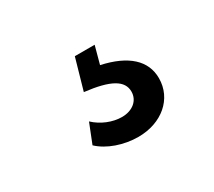

<svg xmlns="http://www.w3.org/2000/svg" viewBox="-62 -117 505 453"><g transform="rotate(-30 191.0 110.0)"><path d="M207 230C271 230 318 190 318 134C318 86 282 53 213 38L226 -10H172L148 74C217 82 246 99 246 129C246 153 226 170 197 170C172 170 144 159 124 140L103 193C127 216 168 230 207 230Z"/></g></svg>

Font: Mluvka
Style: Regular
Weight: 400
Designer: Modified by Jiří Krblich, Original typeface by Gumpita Rahayu
Foundry: Gumpita Rahayu & Jiří Krblich
Version: Version 2.000;Glyphs 3.1.1 (3134)